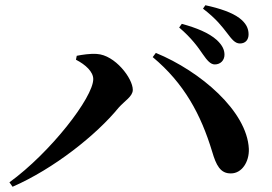

<svg xmlns="http://www.w3.org/2000/svg" viewBox="-20 -774 1040 733"><path d="M755 -566C771 -543 784 -528 800 -528C822 -528 837 -544 837 -565C837 -584 829 -601 808 -621C777 -649 729 -668 674 -683L664 -669C711 -629 736 -594 755 -566ZM846 -649C865 -624 877 -608 896 -608C917 -608 929 -622 929 -643C929 -666 919 -686 894 -705C866 -726 820 -742 764 -754L755 -741C807 -701 828 -672 846 -649ZM270 -546C307 -527 336 -500 336 -472C336 -402 172 -191 16 -78L28 -61C186 -130 348 -259 433 -363C456 -389 487 -406 487 -431C487 -475 419 -564 350 -568C325 -570 293 -565 273 -561ZM862 -112C903 -112 932 -156 930 -206C923 -350 745 -502 575 -572L563 -556C683 -456 747 -337 790 -195C805 -144 821 -111 862 -112Z"/></svg>

Font: Noto Serif CJK KR
Style: Bold
Weight: 700
Designer: Ryoko NISHIZUKA 西塚涼子 (kana & ideographs); Frank Grießhammer (Latin, Greek & Cyrillic); Wenlong ZHANG 张文龙 (bopomofo); San
Foundry: Adobe
Version: Version 2.001;hotconv 1.1.0;makeotfexe 2.6.0